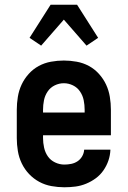

<svg xmlns="http://www.w3.org/2000/svg" viewBox="-20 -784 540 812"><path d="M252 8Q225 8 197.5 3Q170 -2 146 -15Q122 -28 103 -48Q84 -68 72 -93Q60 -118 55.5 -145.5Q51 -173 51 -200V-320Q51 -347 55.5 -374.5Q60 -402 71.5 -426.5Q83 -451 101.5 -471.5Q120 -492 144 -505Q168 -518 195.5 -523Q223 -528 250 -528Q277 -528 304.5 -523Q332 -518 356 -505Q380 -492 398.5 -471.5Q417 -451 428.5 -426.5Q440 -402 444.5 -374.5Q449 -347 449 -320V-212H162V-200Q162 -180 166.5 -159.5Q171 -139 182.5 -122.5Q194 -106 213 -97Q232 -88 252 -88Q267 -88 281.5 -91Q296 -94 308 -102Q320 -110 327.5 -123Q335 -136 336 -151H447Q446 -127 438.5 -105Q431 -83 417.5 -63.5Q404 -44 385 -30Q366 -16 344 -7Q322 2 299 5Q276 8 252 8ZM162 -308H338V-320Q338 -340 334 -360Q330 -380 318.5 -397Q307 -414 288.5 -423Q270 -432 250 -432Q230 -432 211.5 -423Q193 -414 181.5 -397Q170 -380 166 -360Q162 -340 162 -320ZM154 -591 105 -624 194 -764H306L395 -624L346 -591L250 -701Z"/></svg>

Font: Iosevka Curly
Style: Bold
Weight: 700
Monospace: yes
Designer: Belleve Invis
Foundry: Belleve Invis
Version: Version 22.1.2; ttfautohint (v1.8.4)